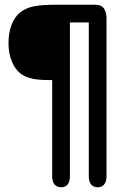

<svg xmlns="http://www.w3.org/2000/svg" viewBox="-20 -616 556 813"><path d="M201 -277V131Q201 153 211 165Q221 177 239 177Q257 177 266.5 165Q276 153 276 131V-521H356V131Q356 153 366 165Q376 177 394 177Q411 177 421 165Q431 153 431 131V-540Q431 -563 420.5 -579.5Q410 -596 382 -596H219Q156 -596 122.5 -589Q89 -582 66 -564Q42 -545 29 -511Q16 -477 16 -433Q16 -392 29 -358.5Q42 -325 65 -306Q84 -291 112 -284Q140 -277 187 -277Z"/></svg>

Font: Beiruti Medium
Style: Regular
Weight: 500
Designer: Arlette Boutros
Foundry: Boutros
Version: Version 1.41